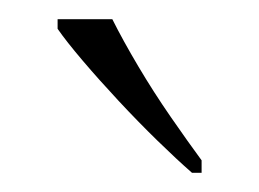

<svg xmlns="http://www.w3.org/2000/svg" viewBox="-20 -786 270 200"><path d="M180 -606Q164 -620 144 -639.5Q124 -659 103.5 -681Q83 -703 66 -723Q49 -743 40 -756V-766H97Q108 -744 124 -717Q140 -690 158 -664Q176 -638 190 -619V-606Z"/></svg>

Font: Noto Serif Kannada ExtraLight
Style: Regular
Weight: 250
Version: Version 2.003